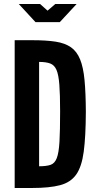

<svg xmlns="http://www.w3.org/2000/svg" viewBox="-20 -935 474 955"><path d="M53 0H141Q226 0 278.5 -13.8Q331 -27.5 358.8 -66.5Q386.5 -105.5 396.5 -180.8Q406.5 -256 407 -379Q406.5 -473 400.5 -536.5Q394.5 -600 378.5 -639.5Q362.5 -679 333 -699.8Q303.5 -720.5 256.5 -727.8Q209.5 -735 141.5 -735H53ZM174.5 -108V-627Q209 -627 229.8 -619.2Q250.5 -611.5 261 -587.2Q271.5 -563 275.2 -513.8Q279 -464.5 279 -381.5Q279 -285 275.8 -229.5Q272.5 -174 262.2 -148Q252 -122 231.2 -115Q210.5 -108 174.5 -108ZM407 -391.5Q407 -385 407 -379Q407 -373.5 407 -367ZM156.5 -825H277.5L361 -915H255L216.5 -882L179.5 -915H73.5Z"/></svg>

Font: League Gothic SemiExpanded
Style: Regular
Weight: 400
Width: 6
Designer: The League of Moveable Type
Version: Version 1.600; ttfautohint (v1.8.3)